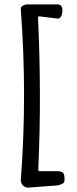

<svg xmlns="http://www.w3.org/2000/svg" viewBox="-20 -767 353 878"><path d="M107 91Q100 91 92 86.5Q84 82 79.5 74Q75 66 75 59Q105 -333 75 -725Q74 -735 84.5 -741Q95 -747 108 -747H242Q253 -747 259 -741Q265 -735 265 -724V-715Q265 -702 259 -691.5Q253 -681 243 -682L162 -692Q154 -694 154 -685Q162 -509 162.5 -338.5Q163 -168 155 9Q155 16 162 16H242Q261 16 268 23Q275 30 275 49V58Q275 68 265 73.5Q255 79 241 81Z"/></svg>

Font: Winky Sans Light
Style: Regular
Weight: 300
Designer: Simon Atzbach
Foundry: typofactur
Version: Version 1.205